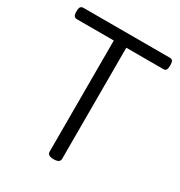

<svg xmlns="http://www.w3.org/2000/svg" viewBox="-204 -1015 1097 1170"><g transform="rotate(30 345.0 -430.0)"><path d="M345 15Q301 15 301 -13V-795H43Q28 -795 21.5 -804Q15 -813 15 -835Q15 -858 21.5 -866.5Q28 -875 43 -875H648Q663 -875 669 -866.5Q675 -858 675 -835Q675 -813 669 -804Q663 -795 648 -795H389V-13Q389 1 378 8Q367 15 345 15Z"/></g></svg>

Font: Playwrite GB J
Style: Regular
Weight: 400
Designer: Veronika Burian, José Scaglione
Foundry: TypeTogether
Version: Version 1.002